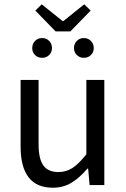

<svg xmlns="http://www.w3.org/2000/svg" viewBox="-20 -855 584 887"><path d="M224.1 12.2Q75.2 12.2 75.2 -178.2V-485.8H158.2V-189Q158.2 -121.6 180.2 -90.8Q202.1 -60.1 250 -60.1Q285.6 -60.1 314.9 -79.1Q344.2 -98.1 378.9 -142.1V-485.8H461.9V0H394L387.2 -76.2H383.8Q347.2 -32.7 309.3 -10.3Q271.5 12.2 224.1 12.2ZM236.8 -710 143.1 -806.2 172.9 -835 269 -757.8H272.9L369.1 -835L398.9 -806.2L305.2 -710ZM174.8 -587.9Q154.8 -587.9 141.8 -600.8Q128.9 -613.8 128.9 -632.8Q128.9 -652.3 141.8 -665.8Q154.8 -679.2 174.8 -679.2Q194.3 -679.2 207.3 -665.8Q220.2 -652.3 220.2 -632.8Q220.2 -614.3 207.3 -601.1Q194.3 -587.9 174.8 -587.9ZM367.2 -587.9Q347.7 -587.9 334.7 -601.1Q321.8 -614.3 321.8 -632.8Q321.8 -652.3 334.7 -665.8Q347.7 -679.2 367.2 -679.2Q387.2 -679.2 400.1 -665.8Q413.1 -652.3 413.1 -632.8Q413.1 -613.8 400.1 -600.8Q387.2 -587.9 367.2 -587.9Z"/></svg>

Font: Source Sans Pro
Style: Regular
Weight: 400
Designer: Paul D. Hunt
Foundry: Adobe Systems Incorporated
Version: Version 3.006;hotconv 1.0.111;makeotfexe 2.5.65597